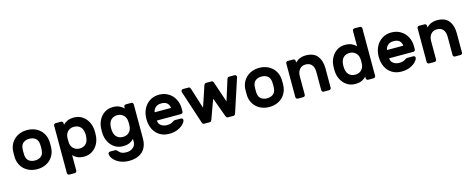

<svg xmlns="http://www.w3.org/2000/svg" viewBox="-39 -1526 6314 2562"><g transform="rotate(-15 3118.5 -245.0)"><path d="M551 -259C551 -277 550.3 -294 549 -310C545.7 -351.3 533.3 -388.7 512 -422C490.7 -455.3 461.5 -481.7 424.5 -501C387.5 -520.3 345.3 -530 298 -530C250.7 -530 208.5 -520.3 171.5 -501C134.5 -481.7 105.3 -455.3 84 -422C62.7 -388.7 50.3 -351.3 47 -310C46.3 -302 46 -285 46 -259C46 -233.7 46.3 -217 47 -209C50.3 -168.3 62.7 -131.3 84 -98C105.3 -64.7 134.5 -38.3 171.5 -19C208.5 0.3 250.7 10 298 10C345.3 10 387.5 0.3 424.5 -19C461.5 -38.3 490.7 -64.7 512 -98C533.3 -131.3 545.7 -168.3 549 -209C550.3 -225 551 -241.7 551 -259ZM216.5 -386C238.8 -402 266 -410 298 -410C330 -410 357.2 -402 379.5 -386C401.8 -370 415 -343 419 -305C420.3 -291.7 421 -276.7 421 -260C421 -243.3 420.3 -228.3 419 -215C415 -177 401.8 -150 379.5 -134C357.2 -118 330 -110 298 -110C266 -110 238.8 -118 216.5 -134C194.2 -150 181 -177 177 -215C176.3 -221.7 176 -236.7 176 -260C176 -283.3 176.3 -298.3 177 -305C181 -343 194.2 -370 216.5 -386Z M794 163V-50C808.7 -34 828.3 -20 853 -8C877.7 4 908.3 10 945 10C988.3 10 1026.5 -0.8 1059.5 -22.5C1092.5 -44.2 1118.3 -72.8 1137 -108.5C1155.7 -144.2 1166 -183 1168 -225C1168.7 -231.7 1169 -243.3 1169 -260C1169 -276.7 1168.7 -288.3 1168 -295C1166 -337 1155.7 -375.8 1137 -411.5C1118.3 -447.2 1092.5 -475.8 1059.5 -497.5C1026.5 -519.2 988.3 -530 945 -530C907.7 -530 876.7 -524 852 -512C827.3 -500 808 -486 794 -470V-493C794 -500.3 791.3 -506.7 786 -512C780.7 -517.3 774.3 -520 767 -520H691C683.7 -520 677.3 -517.3 672 -512C666.7 -506.7 664 -500.3 664 -493V163C664 170.3 666.7 176.7 672 182C677.3 187.3 683.7 190 691 190H767C774.3 190 780.7 187.3 786 182C791.3 176.7 794 170.3 794 163ZM1006 -373C1028.7 -348.3 1040 -310.7 1040 -260C1040 -254.7 1039.3 -245.3 1038 -232C1034 -190.7 1021 -160 999 -140C977 -120 949 -110 915 -110C882.3 -110 854.8 -120.2 832.5 -140.5C810.2 -160.8 797.3 -188 794 -222C793.3 -228.7 793 -241.3 793 -260C793 -278.7 793.3 -291.3 794 -298C797.3 -333.3 810 -360.8 832 -380.5C854 -400.2 881.7 -410 915 -410C953 -410 983.3 -397.7 1006 -373Z M1634 -50V-13C1634 23 1621.3 50.8 1596 70.5C1570.7 90.2 1542 100 1510 100C1480.7 100 1458.3 96.7 1443 90C1427.7 83.3 1414.7 73.7 1404 61C1397.3 53 1390.8 46.5 1384.5 41.5C1378.2 36.5 1371 34 1363 34H1295C1287.7 34 1281.2 36.7 1275.5 42C1269.8 47.3 1267.3 53.7 1268 61C1270 87.7 1281.8 113.2 1303.5 137.5C1325.2 161.8 1354 181.7 1390 197C1426 212.3 1466 220 1510 220C1590 220 1652.3 199.2 1697 157.5C1741.7 115.8 1764 55.3 1764 -24V-493C1764 -500.3 1761.3 -506.7 1756 -512C1750.7 -517.3 1744.3 -520 1737 -520H1661C1653.7 -520 1647.3 -517.3 1642 -512C1636.7 -506.7 1634 -500.3 1634 -493V-470C1619.3 -486 1599.7 -500 1575 -512C1550.3 -524 1519.7 -530 1483 -530C1439.7 -530 1401.5 -519.2 1368.5 -497.5C1335.5 -475.8 1309.7 -447.2 1291 -411.5C1272.3 -375.8 1262 -337 1260 -295L1259 -260L1260 -225C1262 -183 1272.3 -144.2 1291 -108.5C1309.7 -72.8 1335.5 -44.2 1368.5 -22.5C1401.5 -0.8 1439.7 10 1483 10C1520.3 10 1551.3 4 1576 -8C1600.7 -20 1620 -34 1634 -50ZM1422.5 -147C1400.2 -171.7 1389 -209.3 1389 -260C1389 -272 1389.3 -281.3 1390 -288C1394 -329.3 1407 -360 1429 -380C1451 -400 1479 -410 1513 -410C1545.7 -410 1573.2 -399.8 1595.5 -379.5C1617.8 -359.2 1630.7 -332 1634 -298C1635.3 -284.7 1636 -272 1636 -260C1636 -248 1635.3 -235.3 1634 -222C1630.7 -186.7 1618 -159.2 1596 -139.5C1574 -119.8 1546.3 -110 1513 -110C1475 -110 1444.8 -122.3 1422.5 -147Z M2250 -495.5C2212.7 -518.5 2169.7 -530 2121 -530C2072.3 -530 2029.3 -518 1992 -494C1954.7 -470 1926 -437.5 1906 -396.5C1886 -355.5 1876 -310 1876 -260C1876 -206.7 1886 -159.7 1906 -119C1926 -78.3 1954.5 -46.7 1991.5 -24C2028.5 -1.3 2071.7 10 2121 10C2167.7 10 2208.3 2.2 2243 -13.5C2277.7 -29.2 2304.2 -47.7 2322.5 -69C2340.8 -90.3 2350 -108 2350 -122C2350 -128.7 2347.3 -134.5 2342 -139.5C2336.7 -144.5 2330.3 -147 2323 -147H2243C2235 -147 2228.7 -146 2224 -144C2219.3 -142 2213.3 -138.3 2206 -133C2186 -117.7 2157.7 -110 2121 -110C2089.7 -110 2062.7 -118.5 2040 -135.5C2017.3 -152.5 2006 -175.3 2006 -204H2340C2347.3 -204 2353.7 -206.7 2359 -212C2364.3 -217.3 2367 -223.7 2367 -231V-276C2367 -322 2356.8 -364.3 2336.5 -403C2316.2 -441.7 2287.3 -472.5 2250 -495.5ZM2232 -318H2006C2008.7 -342 2019.8 -363.3 2039.5 -382C2059.2 -400.7 2086.3 -410 2121 -410C2187.7 -410 2224.7 -379.3 2232 -318Z M3059 -496 2969 -210 2873 -496C2871 -502 2867.5 -507.5 2862.5 -512.5C2857.5 -517.5 2851.7 -520 2845 -520H2769C2762.3 -520 2756.5 -517.5 2751.5 -512.5C2746.5 -507.5 2743 -502 2741 -496L2645 -210L2555 -496C2552.3 -503.3 2549 -509.2 2545 -513.5C2541 -517.8 2535 -520 2527 -520H2451C2443.7 -520 2437.3 -517.3 2432 -512C2426.7 -506.7 2424 -500.3 2424 -493C2424 -490.3 2424.3 -488 2425 -486L2576 -25C2581.3 -8.3 2591 0 2605 0H2681C2689 0 2695 -2.2 2699 -6.5C2703 -10.8 2706.7 -17 2710 -25L2807 -292L2904 -25C2907.3 -17 2911 -10.8 2915 -6.5C2919 -2.2 2925 0 2933 0H3009C3023 0 3032.7 -8.3 3038 -25L3189 -486C3189.7 -488 3190 -490.3 3190 -493C3190 -500.3 3187.3 -506.7 3182 -512C3176.7 -517.3 3170.3 -520 3163 -520H3087C3079 -520 3073 -517.8 3069 -513.5C3065 -509.2 3061.7 -503.3 3059 -496Z M3758 -259C3758 -277 3757.3 -294 3756 -310C3752.7 -351.3 3740.3 -388.7 3719 -422C3697.7 -455.3 3668.5 -481.7 3631.5 -501C3594.5 -520.3 3552.3 -530 3505 -530C3457.7 -530 3415.5 -520.3 3378.5 -501C3341.5 -481.7 3312.3 -455.3 3291 -422C3269.7 -388.7 3257.3 -351.3 3254 -310C3253.3 -302 3253 -285 3253 -259C3253 -233.7 3253.3 -217 3254 -209C3257.3 -168.3 3269.7 -131.3 3291 -98C3312.3 -64.7 3341.5 -38.3 3378.5 -19C3415.5 0.3 3457.7 10 3505 10C3552.3 10 3594.5 0.3 3631.5 -19C3668.5 -38.3 3697.7 -64.7 3719 -98C3740.3 -131.3 3752.7 -168.3 3756 -209C3757.3 -225 3758 -241.7 3758 -259ZM3423.5 -386C3445.8 -402 3473 -410 3505 -410C3537 -410 3564.2 -402 3586.5 -386C3608.8 -370 3622 -343 3626 -305C3627.3 -291.7 3628 -276.7 3628 -260C3628 -243.3 3627.3 -228.3 3626 -215C3622 -177 3608.8 -150 3586.5 -134C3564.2 -118 3537 -110 3505 -110C3473 -110 3445.8 -118 3423.5 -134C3401.2 -150 3388 -177 3384 -215C3383.3 -221.7 3383 -236.7 3383 -260C3383 -283.3 3383.3 -298.3 3384 -305C3388 -343 3401.2 -370 3423.5 -386Z M4351 -8C4356.3 -13.3 4359 -19.7 4359 -27V-296C4359 -365.3 4342.2 -421.7 4308.5 -465C4274.8 -508.3 4220.3 -530 4145 -530C4089 -530 4041 -510 4001 -470V-493C4001 -500.3 3998.3 -506.7 3993 -512C3987.7 -517.3 3981.3 -520 3974 -520H3898C3890.7 -520 3884.3 -517.3 3879 -512C3873.7 -506.7 3871 -500.3 3871 -493V-27C3871 -19.7 3873.7 -13.3 3879 -8C3884.3 -2.7 3890.7 0 3898 0H3974C3981.3 0 3987.7 -2.7 3993 -8C3998.3 -13.3 4001 -19.7 4001 -27V-281C4001 -321 4011.3 -353 4032 -377C4052.7 -401 4080.3 -413 4115 -413C4152.3 -413 4180.7 -401.3 4200 -378C4219.3 -354.7 4229 -322.3 4229 -281V-27C4229 -19.7 4231.7 -13.3 4237 -8C4242.3 -2.7 4248.7 0 4256 0H4332C4339.3 0 4345.7 -2.7 4351 -8Z M4843 -683V-470C4828.3 -486 4808.7 -500 4784 -512C4759.3 -524 4728.7 -530 4692 -530C4648.7 -530 4610.5 -519.2 4577.5 -497.5C4544.5 -475.8 4518.7 -447.2 4500 -411.5C4481.3 -375.8 4471 -337 4469 -295L4468 -260L4469 -225C4471 -183 4481.3 -144.2 4500 -108.5C4518.7 -72.8 4544.5 -44.2 4577.5 -22.5C4610.5 -0.8 4648.7 10 4692 10C4729.3 10 4760.3 4 4785 -8C4809.7 -20 4829 -34 4843 -50V-27C4843 -19.7 4845.7 -13.3 4851 -8C4856.3 -2.7 4862.7 0 4870 0H4946C4953.3 0 4959.7 -2.7 4965 -8C4970.3 -13.3 4973 -19.7 4973 -27V-683C4973 -690.3 4970.3 -696.7 4965 -702C4959.7 -707.3 4953.3 -710 4946 -710H4870C4862.7 -710 4856.3 -707.3 4851 -702C4845.7 -696.7 4843 -690.3 4843 -683ZM4631.5 -147C4609.2 -171.7 4598 -209.3 4598 -260C4598 -272 4598.3 -281.3 4599 -288C4603 -329.3 4616 -360 4638 -380C4660 -400 4688 -410 4722 -410C4754.7 -410 4782.2 -399.8 4804.5 -379.5C4826.8 -359.2 4839.7 -332 4843 -298C4844.3 -284.7 4845 -272 4845 -260C4845 -248 4844.3 -235.3 4843 -222C4839.7 -186.7 4827 -159.2 4805 -139.5C4783 -119.8 4755.3 -110 4722 -110C4684 -110 4653.8 -122.3 4631.5 -147Z M5459 -495.5C5421.7 -518.5 5378.7 -530 5330 -530C5281.3 -530 5238.3 -518 5201 -494C5163.7 -470 5135 -437.5 5115 -396.5C5095 -355.5 5085 -310 5085 -260C5085 -206.7 5095 -159.7 5115 -119C5135 -78.3 5163.5 -46.7 5200.5 -24C5237.5 -1.3 5280.7 10 5330 10C5376.7 10 5417.3 2.2 5452 -13.5C5486.7 -29.2 5513.2 -47.7 5531.5 -69C5549.8 -90.3 5559 -108 5559 -122C5559 -128.7 5556.3 -134.5 5551 -139.5C5545.7 -144.5 5539.3 -147 5532 -147H5452C5444 -147 5437.7 -146 5433 -144C5428.3 -142 5422.3 -138.3 5415 -133C5395 -117.7 5366.7 -110 5330 -110C5298.7 -110 5271.7 -118.5 5249 -135.5C5226.3 -152.5 5215 -175.3 5215 -204H5549C5556.3 -204 5562.7 -206.7 5568 -212C5573.3 -217.3 5576 -223.7 5576 -231V-276C5576 -322 5565.8 -364.3 5545.5 -403C5525.2 -441.7 5496.3 -472.5 5459 -495.5ZM5441 -318H5215C5217.7 -342 5228.8 -363.3 5248.5 -382C5268.2 -400.7 5295.3 -410 5330 -410C5396.7 -410 5433.7 -379.3 5441 -318Z M6165 -8C6170.3 -13.3 6173 -19.7 6173 -27V-296C6173 -365.3 6156.2 -421.7 6122.5 -465C6088.8 -508.3 6034.3 -530 5959 -530C5903 -530 5855 -510 5815 -470V-493C5815 -500.3 5812.3 -506.7 5807 -512C5801.7 -517.3 5795.3 -520 5788 -520H5712C5704.7 -520 5698.3 -517.3 5693 -512C5687.7 -506.7 5685 -500.3 5685 -493V-27C5685 -19.7 5687.7 -13.3 5693 -8C5698.3 -2.7 5704.7 0 5712 0H5788C5795.3 0 5801.7 -2.7 5807 -8C5812.3 -13.3 5815 -19.7 5815 -27V-281C5815 -321 5825.3 -353 5846 -377C5866.7 -401 5894.3 -413 5929 -413C5966.3 -413 5994.7 -401.3 6014 -378C6033.3 -354.7 6043 -322.3 6043 -281V-27C6043 -19.7 6045.7 -13.3 6051 -8C6056.3 -2.7 6062.7 0 6070 0H6146C6153.3 0 6159.7 -2.7 6165 -8Z"/></g></svg>

Font: Rubik
Style: Regular
Weight: 500
Designer: Hubert & Fischer
Foundry: Hubert & Fischer
Version: Version 1.100